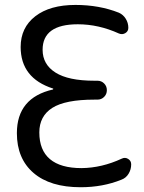

<svg xmlns="http://www.w3.org/2000/svg" viewBox="-20 -785 596 794"><path d="M483.4 -128.9Q497.1 -135.7 509.8 -127.9Q522.5 -120.1 522.5 -105.5Q522.5 -84 511.7 -66.4Q501 -48.8 482.4 -42Q405.3 -10.7 313.5 -10.7Q187.5 -10.7 118.7 -69.8Q49.8 -128.9 49.8 -234.4Q49.8 -380.9 199.2 -415Q200.2 -416 200.2 -417.5Q200.2 -418.9 199.2 -418.9Q65.4 -461.9 65.4 -590.8Q65.4 -670.9 126 -717.8Q186.5 -764.6 292 -764.6Q390.6 -764.6 471.7 -732.4Q489.3 -724.6 500 -707.5Q510.7 -690.4 510.7 -669.9Q510.7 -655.3 498 -647.9Q485.4 -640.6 471.7 -646.5Q387.7 -684.6 301.8 -684.6Q156.2 -684.6 156.2 -579.1Q156.2 -518.6 209.5 -484.9Q262.7 -451.2 370.1 -451.2H382.8Q399.4 -451.2 410.6 -439.9Q421.9 -428.7 421.9 -412.1Q421.9 -395.5 410.6 -384.3Q399.4 -373 382.8 -373H370.1Q250 -373 196.3 -338.9Q142.6 -304.7 142.6 -237.3Q142.6 -164.1 186.5 -127Q230.5 -89.8 317.4 -89.8Q401.4 -90.8 483.4 -128.9Z"/></svg>

Font: Gen Jyuu Gothic Regular
Style: Regular
Weight: 400
Designer: [Source Han Sans]
Ryoko NISHIZUKA  (kana & ideographs); Paul D. Hunt (Latin, Greek & Cyrillic); Wenlong ZHANG  (bopomofo
Version: Version 1.002.20150607